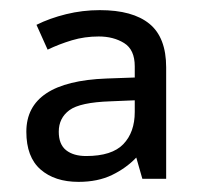

<svg xmlns="http://www.w3.org/2000/svg" viewBox="-20 -742 397 379"><path d="M177 -722Q242 -722 275 -695Q308 -668 308 -609V-389H261L249 -431Q229 -410 201 -396.5Q173 -383 135 -383Q88 -383 60 -407.5Q32 -432 32 -482Q32 -581 190 -587L246 -589V-611Q246 -644 225 -657Q204 -670 175 -670Q147 -670 122 -662.5Q97 -655 74 -644L52 -693Q78 -706 110.5 -714Q143 -722 177 -722ZM198 -542Q138 -540 117 -524.5Q96 -509 96 -482Q96 -457 110.5 -445.5Q125 -434 150 -434Q201 -434 223.5 -457.5Q246 -481 246 -521V-544Z"/></svg>

Font: Noto Sans Grantha
Style: Regular
Weight: 400
Designer: Monotype Design Team
Foundry: Monotype Imaging Inc.
Version: Version 2.003; ttfautohint (v1.8.4.7-5d5b)